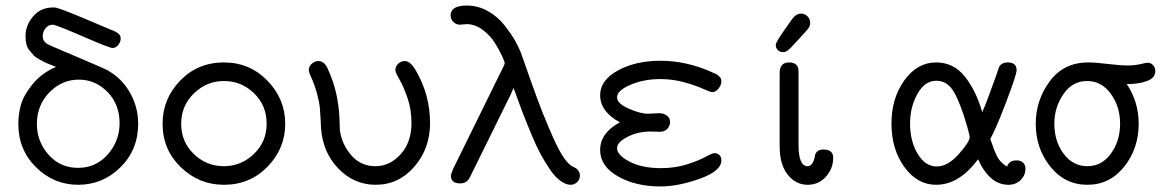

<svg xmlns="http://www.w3.org/2000/svg" viewBox="-20 -661 4240 692"><path d="M46 -215Q46 -248 55 -282Q64 -316 96.5 -356.5Q129 -397 182 -420Q180 -421 163 -427.5Q146 -434 140.5 -437Q135 -440 121 -447.5Q107 -455 101 -462Q95 -469 86.5 -479Q78 -489 75 -502Q72 -515 72 -531Q72 -570 99.5 -602Q127 -634 170 -634H177Q190 -634 287 -593Q344 -569 384 -552Q385 -552 388.5 -550.5Q392 -549 393.5 -548Q395 -547 398 -545.5Q401 -544 402.5 -543Q404 -542 406.5 -540Q409 -538 410 -536.5Q411 -535 412.5 -532.5Q414 -530 414.5 -527Q415 -524 415 -521Q414 -508 405.5 -498Q397 -488 385 -488Q375 -488 278 -530Q181 -572 170 -572Q154 -572 144 -559Q134 -546 134 -531Q134 -520 139.5 -512.5Q145 -505 151 -502Q157 -499 168 -494Q348 -418 367 -408Q419 -379 448.5 -327Q478 -275 478 -215Q478 -121 414 -58Q350 5 262 5Q174 5 110 -58Q46 -121 46 -215ZM113 -214Q113 -151 155 -103.5Q197 -56 261 -56Q326 -56 368.5 -104.5Q411 -153 411 -217Q411 -285 367.5 -329.5Q324 -374 264 -374Q203 -374 158 -328Q113 -282 113 -214Z M566 -215Q566 -305 629.5 -370.5Q693 -436 787 -436Q880 -436 944 -370Q1008 -304 1008 -215Q1008 -126 944.5 -60.5Q881 5 787 5Q697 5 631.5 -58.5Q566 -122 566 -215ZM787 -62Q849 -62 895 -106Q941 -150 941 -215Q941 -281 895.5 -325Q850 -369 787 -369Q725 -369 679 -324.5Q633 -280 633 -215Q633 -150 678.5 -106Q724 -62 787 -62Z M1093 -409Q1093 -422 1104 -431.5Q1115 -441 1127 -441Q1148 -441 1160 -416Q1183 -366 1192.5 -320.5Q1202 -275 1203.5 -234Q1205 -193 1205 -191Q1212 -141 1246 -101.5Q1280 -62 1333 -62Q1385 -62 1424 -105Q1463 -148 1463 -218Q1463 -267 1448.5 -308.5Q1434 -350 1419.5 -375Q1405 -400 1405 -408Q1405 -422 1415.5 -431.5Q1426 -441 1439 -441Q1459 -441 1478 -408Q1530 -320 1530 -217Q1530 -126 1473.5 -60.5Q1417 5 1334 5Q1256 5 1199.5 -53.5Q1143 -112 1137 -200Q1137 -203 1135.5 -232Q1134 -261 1132.5 -276Q1131 -291 1123 -322Q1115 -353 1101 -384Q1093 -400 1093 -409Z M1604 -606Q1605 -641 1662 -641Q1703 -641 1738.5 -621Q1774 -601 1798.5 -569.5Q1823 -538 1835.5 -516Q1848 -494 1857 -472Q1859 -466 1898 -356Q1937 -246 1974.5 -163Q2012 -80 2040 -63Q2041 -62 2047.5 -59Q2054 -56 2058 -53Q2062 -50 2066 -43.5Q2070 -37 2070 -28Q2070 -14 2060 -4.5Q2050 5 2037 5Q2019 5 1999.5 -9.5Q1980 -24 1962 -50.5Q1944 -77 1928.5 -105.5Q1913 -134 1897 -172.5Q1881 -211 1870.5 -237.5Q1860 -264 1847.5 -299Q1835 -334 1831 -344L1819 -317L1674 -23Q1663 0 1639 0Q1605 0 1605 -28Q1605 -32 1613 -52L1794 -420Q1799 -430 1799 -434Q1799 -438 1789.5 -459Q1780 -480 1763.5 -506.5Q1747 -533 1719.5 -553.5Q1692 -574 1662 -574Q1657 -574 1649 -573Q1641 -572 1638 -572Q1624 -572 1614 -582Q1604 -592 1604 -606Z M2143 -120Q2143 -182 2214 -220Q2143 -259 2143 -318Q2143 -372 2207 -407Q2271 -442 2360 -442Q2455 -442 2548 -400L2551 -398Q2554 -397 2556 -396.5Q2558 -396 2561.5 -394Q2565 -392 2567 -390.5Q2569 -389 2571.5 -386.5Q2574 -384 2576 -381.5Q2578 -379 2579 -375.5Q2580 -372 2580 -368Q2580 -355 2570 -342Q2560 -329 2547 -329Q2540 -329 2515 -340.5Q2490 -352 2448 -364Q2406 -376 2359 -376Q2301 -376 2252.5 -355.5Q2204 -335 2204 -310Q2204 -288 2246 -269.5Q2288 -251 2316 -251Q2319 -251 2333 -252Q2347 -253 2355 -253Q2371 -253 2381 -246Q2391 -239 2393 -232.5Q2395 -226 2395 -220Q2395 -208 2385.5 -197Q2376 -186 2357 -186Q2353 -186 2342 -186.5Q2331 -187 2323 -187Q2280 -187 2242 -168Q2204 -149 2204 -127Q2204 -102 2249 -78.5Q2294 -55 2362 -55Q2413 -55 2455.5 -68.5Q2498 -82 2522.5 -95.5Q2547 -109 2555 -109H2558Q2580 -105 2580 -83Q2580 -45 2502.5 -17Q2425 11 2360 11Q2271 11 2207 -25.5Q2143 -62 2143 -120Z M2813 -561Q2826 -580 2834 -591Q2849 -612 2867 -612Q2880 -612 2890 -602.5Q2900 -593 2900 -578Q2900 -568 2894 -559.5Q2888 -551 2859 -520Q2843 -503 2833 -492Q2816 -473 2803 -473H2802Q2791 -473 2783.5 -480.5Q2776 -488 2776 -499Q2776 -510 2813 -561ZM2790 -134V-398Q2790 -436 2824 -436Q2858 -436 2858 -404V-139Q2858 -62 2891 -62Q2897 -62 2902 -66Q2907 -70 2910 -76Q2913 -82 2914.5 -87.5Q2916 -93 2917 -98L2918 -104Q2925 -122 2947 -122H2949Q2983 -122 2983 -92Q2983 -54 2957 -24.5Q2931 5 2891 5Q2848 5 2819 -31.5Q2790 -68 2790 -134Z M3193 -216Q3193 -307 3239.5 -371.5Q3286 -436 3354 -436Q3417 -436 3457.5 -385Q3498 -334 3520 -257Q3527 -271 3542 -311Q3557 -351 3569 -385Q3581 -419 3581 -420Q3590 -436 3612 -436Q3644 -436 3644 -408Q3644 -392 3606.5 -293.5Q3569 -195 3549 -160Q3550 -158 3555 -144Q3560 -130 3562 -124Q3564 -118 3570 -105Q3576 -92 3581 -85.5Q3586 -79 3594 -71.5Q3602 -64 3610 -61Q3617 -83 3644 -83Q3658 -83 3667 -75Q3676 -67 3676 -53Q3676 -30 3659 -12.5Q3642 5 3614 5Q3547 5 3505 -87Q3437 5 3354 5Q3286 5 3239.5 -59Q3193 -123 3193 -216ZM3260 -216Q3260 -152 3287.5 -106.5Q3315 -61 3356 -61Q3396 -61 3435.5 -105.5Q3475 -150 3475 -167Q3475 -172 3467 -201Q3443 -286 3419 -328Q3395 -370 3355 -370Q3313 -370 3286.5 -322.5Q3260 -275 3260 -216Z M3713 -215Q3713 -300 3763.5 -368Q3814 -436 3902 -436Q3927 -436 3973 -430.5Q4019 -425 4044 -425Q4069 -425 4090.5 -430Q4112 -435 4115 -435Q4128 -435 4136 -426Q4144 -417 4144 -405Q4144 -380 4114 -369Q4084 -358 4044 -358H4041Q4084 -294 4084 -215Q4084 -126 4032 -60.5Q3980 5 3899 5Q3818 5 3765.5 -60.5Q3713 -126 3713 -215ZM3780 -215Q3780 -152 3813.5 -107Q3847 -62 3899 -62Q3951 -62 3984 -107.5Q4017 -153 4017 -215Q4017 -277 3983.5 -323Q3950 -369 3898 -369Q3845 -369 3812.5 -321.5Q3780 -274 3780 -215Z"/></svg>

Font: CMU Typewriter Text
Style: Regular
Weight: 500
Monospace: yes
Version: Version 0.7.0